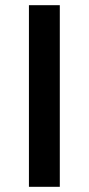

<svg xmlns="http://www.w3.org/2000/svg" viewBox="-20 -720 342 740"><path d="M210.5 0H91.5V-700H210.5Z"/></svg>

Font: Argentum Novus Medium
Style: Regular
Weight: 500
Designer: Julieta Ulanovsky (font) & Cristiano Sobral (main changes)
Foundry: Julieta Ulanovsky (font) & Cristiano Sobral (main changes)
Version: Version 3.00;November 27, 2020;FontCreator 13.0.0.2655 64-bi